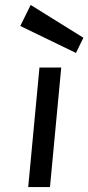

<svg xmlns="http://www.w3.org/2000/svg" viewBox="-20 -756 357 776"><path d="M94 0 139.5 -483H227.5L182 0ZM287 -542 62 -651 104 -736 317 -603.5Z"/></svg>

Font: Karla Medium
Style: Italic
Weight: 500
Italic angle: -8°
Designer: Jonathan Pinhorn
Version: Version 2.001